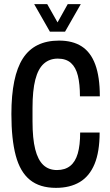

<svg xmlns="http://www.w3.org/2000/svg" viewBox="-20 -895 533 927"><path d="M250 12Q172 12 124.5 -26.5Q77 -65 56 -144Q35 -223 35 -344Q35 -527 90.5 -613Q146 -699 265 -699Q331 -699 374.5 -671Q418 -643 440 -583.5Q462 -524 462 -430H366Q366 -489 356 -529.5Q346 -570 322.5 -591Q299 -612 259 -612Q219 -612 191.5 -587.5Q164 -563 150.5 -510.5Q137 -458 137 -374V-309Q137 -226 150 -174.5Q163 -123 189 -98.5Q215 -74 255 -74Q294 -74 319 -94Q344 -114 355.5 -154Q367 -194 367 -255H461Q461 -162 436.5 -103Q412 -44 365 -16Q318 12 250 12ZM145 -875H208L277 -753H239L307 -875H370L294 -742H221Z"/></svg>

Font: Archivo ExtraCondensed Medium
Style: Regular
Weight: 500
Width: 2
Designer: Hector Gatti
Foundry: Omnibus-Type
Version: Version 2.001